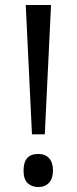

<svg xmlns="http://www.w3.org/2000/svg" viewBox="-20 -734 307 768"><path d="M159.2 -196.8H107.9L83 -713.9H184.1ZM74.2 -51.8Q74.2 -118.2 132.8 -118.2Q161.1 -118.2 176.5 -101.1Q191.9 -84 191.9 -51.8Q191.9 -20.5 176.3 -3.2Q160.6 14.2 132.8 14.2Q107.4 14.2 90.8 -1.2Q74.2 -16.6 74.2 -51.8Z"/></svg>

Font: f0_46825 
Style: Regular
Weight: 400
Foundry: Ascender Corporation
Version: Version 1.10